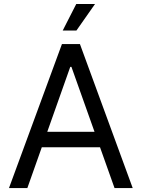

<svg xmlns="http://www.w3.org/2000/svg" viewBox="-20 -950 716 970"><path d="M118.2 0H25.4L293 -727.5H383.8L650.4 0H558.6L340.8 -612.3H335ZM152.3 -284.2H524.4V-206.1H152.3ZM296.9 -795.9 365.2 -929.7H460L366.2 -795.9Z"/></svg>

Font: GitLab Sans
Style: Regular
Weight: 400
Designer: Rasmus Andersson
Foundry: Modifications by GitLab B.V., manufactured by rsms
Version: Version 4.000;git-c8fb6b7